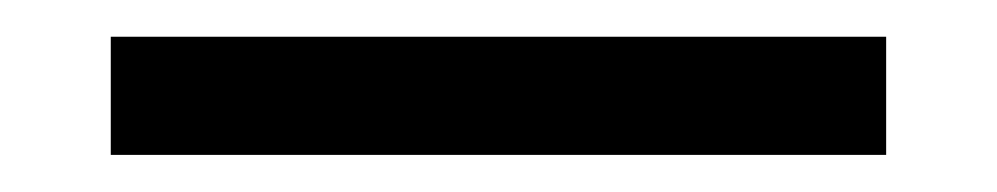

<svg xmlns="http://www.w3.org/2000/svg" viewBox="-20 -432 540 104"><path d="M40 -412.1H460V-348.1H40Z"/></svg>

Font: BIZ UDGothic
Style: Regular
Weight: 400
Monospace: yes
Designer: TypeBank Co., Ltd.
Foundry: Morisawa Inc.
Version: Version 1.05